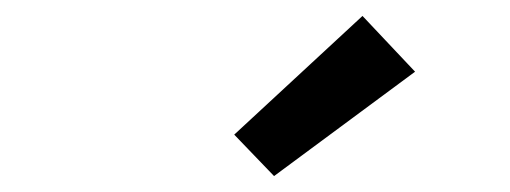

<svg xmlns="http://www.w3.org/2000/svg" viewBox="-20 -805 640 241"><path d="M324 -584 274 -636 435 -785 501 -715Z"/></svg>

Font: Iosevka Slab Medium Extended
Style: Italic
Weight: 500
Width: 7
Italic angle: -9°
Monospace: yes
Designer: Belleve Invis
Foundry: Belleve Invis
Version: Version 11.1.0; ttfautohint (v1.8.3)